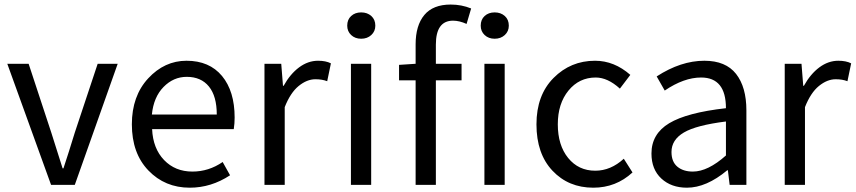

<svg xmlns="http://www.w3.org/2000/svg" viewBox="-20 -829 3837 861"><path d="M209 0 12.7 -543H108.4L210 -234.4Q251 -104.5 260.7 -74.2H264.6Q271.5 -94.7 289.1 -149.9Q306.6 -205.1 315.4 -234.4L418 -543H507.8L315.4 0Z M831.1 12.7Q719.7 12.7 645.5 -64.5Q571.3 -141.6 571.3 -271.5Q571.3 -398.4 644.5 -477.5Q717.8 -556.6 816.4 -556.6Q918.9 -556.6 975.6 -488.3Q1032.2 -419.9 1032.2 -301.8Q1032.2 -275.4 1028.3 -250H662.1Q666 -163.1 715.8 -111.3Q765.6 -59.6 842.8 -59.6Q916 -59.6 978.5 -102.5L1011.7 -43Q926.8 12.7 831.1 12.7ZM661.1 -315.4H952.1Q952.1 -397.5 917 -440.9Q881.8 -484.4 817.4 -484.4Q757.8 -484.4 713.4 -439Q668.9 -393.6 661.1 -315.4Z M1166 0V-543H1241.2L1249 -444.3H1252Q1281.2 -497.1 1321.3 -526.9Q1361.3 -556.6 1406.2 -556.6Q1441.4 -556.6 1463.9 -544.9L1447.3 -464.8Q1424.8 -473.6 1394.5 -473.6Q1356.4 -473.6 1319.3 -443.4Q1282.2 -413.1 1256.8 -348.6V0Z M1553.7 0V-543H1644.5V0ZM1537.1 -713.9Q1537.1 -741.2 1554.7 -757.3Q1572.3 -773.4 1599.6 -773.4Q1627 -773.4 1645 -757.3Q1663.1 -741.2 1663.1 -713.9Q1663.1 -688.5 1645 -671.9Q1627 -655.3 1599.6 -655.3Q1572.3 -655.3 1554.7 -671.9Q1537.1 -688.5 1537.1 -713.9Z M2092.8 -791 2072.3 -721.7Q2040 -736.3 2011.7 -736.3Q1934.6 -736.3 1934.6 -628.9V-543H2049.8V-468.8H1934.6V0H1843.8V-468.8H1769.5V-538.1L1843.8 -543V-629.9Q1843.8 -714.8 1882.8 -761.7Q1921.9 -808.6 2001 -808.6Q2049.8 -808.6 2092.8 -791Z M2152.3 0V-543H2243.2V0ZM2135.7 -713.9Q2135.7 -741.2 2153.3 -757.3Q2170.9 -773.4 2198.2 -773.4Q2225.6 -773.4 2243.7 -757.3Q2261.7 -741.2 2261.7 -713.9Q2261.7 -688.5 2243.7 -671.9Q2225.6 -655.3 2198.2 -655.3Q2170.9 -655.3 2153.3 -671.9Q2135.7 -688.5 2135.7 -713.9Z M2640.6 12.7Q2529.3 12.7 2457.5 -63.5Q2385.7 -139.6 2385.7 -271.5Q2385.7 -402.3 2462.4 -479.5Q2539.1 -556.6 2648.4 -556.6Q2734.4 -556.6 2806.6 -493.2L2759.8 -431.6Q2705.1 -481.4 2651.4 -481.4Q2577.1 -481.4 2529.3 -422.9Q2481.4 -364.3 2481.4 -271.5Q2481.4 -177.7 2527.8 -120.6Q2574.2 -63.5 2649.4 -63.5Q2718.8 -63.5 2777.3 -117.2L2816.4 -55.7Q2742.2 12.7 2640.6 12.7Z M3060.5 12.7Q2990.2 12.7 2945.8 -28.3Q2901.4 -69.3 2901.4 -140.6Q2901.4 -228.5 2981 -276.4Q3060.5 -324.2 3235.4 -343.8Q3235.4 -481.4 3124 -481.4Q3046.9 -481.4 2960.9 -422.9L2924.8 -486.3Q3033.2 -556.6 3138.7 -556.6Q3234.4 -556.6 3280.8 -497.6Q3327.1 -438.5 3327.1 -334V0H3252L3244.1 -65.4H3241.2Q3147.5 12.7 3060.5 12.7ZM3086.9 -59.6Q3154.3 -59.6 3235.4 -131.8V-284.2Q3102.5 -267.6 3046.9 -234.9Q2991.2 -202.1 2991.2 -147.5Q2991.2 -103.5 3017.6 -81.5Q3043.9 -59.6 3086.9 -59.6Z M3499 0V-543H3574.2L3582 -444.3H3585Q3614.3 -497.1 3654.3 -526.9Q3694.3 -556.6 3739.3 -556.6Q3774.4 -556.6 3796.9 -544.9L3780.3 -464.8Q3757.8 -473.6 3727.5 -473.6Q3689.5 -473.6 3652.3 -443.4Q3615.2 -413.1 3589.8 -348.6V0Z"/></svg>

Font: Bpmf Zihi Sans Regular
Style: Regular
Weight: 400
Foundry: But Ko
Version: Version 1.320